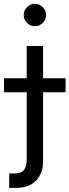

<svg xmlns="http://www.w3.org/2000/svg" viewBox="-74 -749 352 974"><path d="M61.5 -515.6H144.5V72.3Q144.5 128.4 109.4 166.3Q74.2 204.1 8.8 204.1H-27.3V130.9H1Q32.7 130.9 47.1 113.8Q61.5 96.7 61.5 59.6ZM-53.7 -280.8V-352.1H258.8V-280.8ZM103 -616.2Q79.6 -616.2 63 -632.8Q46.4 -649.4 46.4 -672.9Q46.4 -696.3 63 -712.9Q79.6 -729.5 103 -729.5Q126.5 -729.5 143.1 -712.9Q159.7 -696.3 159.7 -672.9Q159.7 -649.4 143.1 -632.8Q126.5 -616.2 103 -616.2Z"/></svg>

Font: Inter Display
Style: Regular
Weight: 400
Designer: Rasmus Andersson
Foundry: rsms
Version: Version 4.001;git-9221beed3